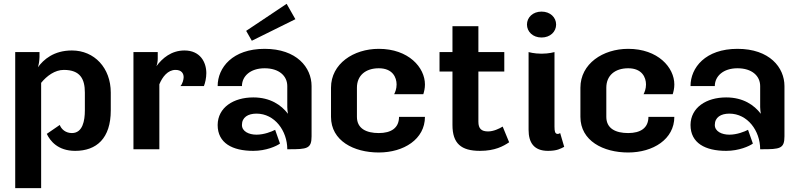

<svg xmlns="http://www.w3.org/2000/svg" viewBox="-20 -768 4107 988"><path d="M191.7 200V-341.7C220.8 -377.5 262.5 -408.3 308.3 -408.3C393.3 -408.3 416.7 -360.8 416.7 -291.7V-200C416.7 -147.5 405.8 -83.3 350 -83.3C318.3 -83.3 295.8 -102.5 287.5 -125L220.8 -79.2C237.5 -43.3 277.5 8.3 366.7 8.3C476.7 8.3 550 -55.8 550 -200V-291.7C550 -418.3 465.8 -508.3 350 -508.3C256.7 -508.3 204.2 -461.7 175 -421.7C179.2 -434.2 182.5 -451.7 183.3 -475V-500H58.3V200Z M929.2 -508.3C861.7 -508.3 815 -468.3 785 -427.5C789.2 -439.2 791.7 -452.5 791.7 -466.7V-500H666.7V0H800V-334.2C815.8 -372.5 843.3 -408.3 883.3 -408.3C914.2 -408.3 925 -390 925 -370.8C925 -359.2 919.2 -335.8 908.3 -325H1029.2C1035.8 -340.8 1041.7 -367.5 1041.7 -391.7C1041.7 -448.3 1010 -508.3 929.2 -508.3Z M1500 -669.2 1455 -748.3 1246.7 -609.2 1275.8 -558.3ZM1461.7 -182.5C1427.5 -227.5 1370.8 -266.7 1283.3 -266.7C1181.7 -266.7 1100.8 -215 1100 -125C1100 -31.7 1175.8 8.3 1283.3 8.3C1349.2 8.3 1402.5 -15.8 1420.8 -29.2L1395.8 -100C1378.3 -90.8 1339.2 -75 1300 -75C1260.8 -75 1225 -91.7 1225 -125C1225 -164.2 1255.8 -183.3 1300 -183.3C1393.3 -183.3 1458.3 -95 1458.3 0H1466.7C1560 0 1583.3 -2.5 1583.3 -66.7V-325C1583.3 -420.8 1506.7 -516.7 1341.7 -516.7C1176.7 -516.7 1100 -420 1100 -325H1225C1225 -375 1267.5 -416.7 1341.7 -416.7C1415.8 -416.7 1458.3 -377.5 1458.3 -325V-216.7C1458.3 -206.7 1460 -194.2 1461.7 -182.5Z M1929.2 -516.7C1799.2 -516.7 1683.3 -440 1683.3 -316.7V-166.7C1683.3 -43.3 1800.8 16.7 1929.2 16.7C2057.5 16.7 2166.7 -51.7 2166.7 -166.7H2033.3C2033.3 -109.2 1992.5 -83.3 1929.2 -83.3C1865.8 -83.3 1816.7 -105.8 1816.7 -166.7V-316.7C1816.7 -380 1861.7 -416.7 1929.2 -416.7C2000.8 -416.7 2020.8 -369.2 2020.8 -333.3C2020.8 -310 2013.3 -293.3 2008.3 -283.3H2158.3C2162.5 -296.7 2166.7 -313.3 2166.7 -333.3C2166.7 -420.8 2082.5 -516.7 1929.2 -516.7Z M2308.3 -125C2308.3 -29.2 2353.3 8.3 2450 8.3C2527.5 8.3 2570 -15.8 2600 -35.8L2566.7 -116.7C2549.2 -105.8 2519.2 -91.7 2491.7 -91.7C2457.5 -91.7 2441.7 -105.8 2441.7 -141.7V-400H2575V-500H2441.7V-633.3H2308.3V-500H2241.7V-400H2308.3Z M2841.7 -641.7C2841.7 -678.3 2811.7 -708.3 2766.7 -708.3C2721.7 -708.3 2691.7 -678.3 2691.7 -641.7C2691.7 -605 2721.7 -575 2766.7 -575C2811.7 -575 2841.7 -605 2841.7 -641.7ZM2833.3 -116.7V-500C2833.3 -500 2805 -491.7 2766.7 -491.7C2728.3 -491.7 2700 -500 2700 -500V-100C2700 -35 2726.7 8.3 2800 8.3C2847.5 8.3 2865 -3.3 2883.3 -12.5L2862.5 -83.3C2862.5 -83.3 2853.3 -76.7 2845.8 -79.2C2836.7 -82.5 2833.3 -90 2833.3 -116.7Z M3212.5 -516.7C3082.5 -516.7 2966.7 -440 2966.7 -316.7V-166.7C2966.7 -43.3 3084.2 16.7 3212.5 16.7C3340.8 16.7 3450 -51.7 3450 -166.7H3316.7C3316.7 -109.2 3275.8 -83.3 3212.5 -83.3C3149.2 -83.3 3100 -105.8 3100 -166.7V-316.7C3100 -380 3145 -416.7 3212.5 -416.7C3284.2 -416.7 3304.2 -369.2 3304.2 -333.3C3304.2 -310 3296.7 -293.3 3291.7 -283.3H3441.7C3445.8 -296.7 3450 -313.3 3450 -333.3C3450 -420.8 3365.8 -516.7 3212.5 -516.7Z M3895 -182.5C3860.8 -227.5 3804.2 -266.7 3716.7 -266.7C3615 -266.7 3534.2 -215 3533.3 -125C3533.3 -31.7 3609.2 8.3 3716.7 8.3C3782.5 8.3 3835.8 -15.8 3854.2 -29.2L3829.2 -100C3811.7 -90.8 3772.5 -75 3733.3 -75C3694.2 -75 3658.3 -91.7 3658.3 -125C3658.3 -164.2 3689.2 -183.3 3733.3 -183.3C3826.7 -183.3 3891.7 -95 3891.7 0H3900C3993.3 0 4016.7 -2.5 4016.7 -66.7V-325C4016.7 -420.8 3940 -516.7 3775 -516.7C3610 -516.7 3533.3 -420 3533.3 -325H3658.3C3658.3 -375 3700.8 -416.7 3775 -416.7C3849.2 -416.7 3891.7 -377.5 3891.7 -325V-216.7C3891.7 -206.7 3893.3 -194.2 3895 -182.5Z"/></svg>

Font: BoonHome
Style: Bold
Weight: 700
Designer: Sungsit Sawaiwan
Foundry: Sungsit Sawaiwan
Version: Version 0.2